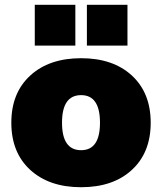

<svg xmlns="http://www.w3.org/2000/svg" viewBox="-20 -763 671 795"><path d="M339.8 -574.2V-743.2H507.8V-574.2ZM124 -574.2V-743.2H292V-574.2ZM526.1 -59.6Q448.2 12.2 315.9 12.2Q183.6 12.2 105.2 -59.6Q26.9 -131.3 26.9 -254.9Q26.9 -378.4 105.2 -450.2Q183.6 -522 315.9 -522Q448.2 -522 526.1 -450.2Q604 -378.4 604 -254.9Q604 -131.3 526.1 -59.6ZM315.9 -141.1Q394 -141.1 394 -254.9Q394 -369.1 315.9 -369.1Q236.8 -369.1 236.8 -254.9Q236.8 -141.1 315.9 -141.1Z"/></svg>

Font: Mulish ExtraBlack
Style: Regular
Weight: 1000
Designer: Vernon Adams
Foundry: Vernon Adams
Version: Version 3.603; ttfautohint (v1.8.3)